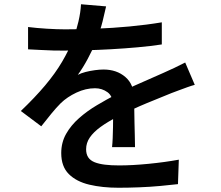

<svg xmlns="http://www.w3.org/2000/svg" viewBox="-20 -829 1040 903"><path d="M479 -799Q473 -771 462.5 -728.5Q452 -686 431 -633Q415 -594 392.5 -552Q370 -510 346 -477Q361 -485 382.5 -490.5Q404 -496 426.5 -499Q449 -502 467 -502Q529 -502 570 -466.5Q611 -431 611 -364Q611 -344 611.5 -315Q612 -286 612.5 -254Q613 -222 614 -191.5Q615 -161 615 -137H507Q509 -155 510 -179.5Q511 -204 511.5 -231.5Q512 -259 512 -284Q512 -309 512 -329Q512 -376 486 -395Q460 -414 427 -414Q383 -414 339.5 -393.5Q296 -373 266 -344Q244 -322 222 -295Q200 -268 174 -235L78 -307Q144 -370 192 -427Q240 -484 272 -538.5Q304 -593 324 -644Q339 -685 349 -728Q359 -771 361 -809ZM112 -702Q151 -697 200 -694Q249 -691 286 -691Q352 -691 430.5 -694Q509 -697 589 -704.5Q669 -712 741 -724V-620Q688 -612 627 -606.5Q566 -601 503.5 -597.5Q441 -594 383.5 -592.5Q326 -591 280 -591Q259 -591 230.5 -591.5Q202 -592 171 -594Q140 -596 112 -597ZM896 -430Q881 -426 861.5 -419Q842 -412 822 -404.5Q802 -397 786 -391Q736 -371 669.5 -343.5Q603 -316 533 -280Q486 -256 453 -232Q420 -208 402.5 -182.5Q385 -157 385 -127Q385 -104 395 -89Q405 -74 425 -66Q445 -58 474 -54.5Q503 -51 540 -51Q602 -51 678.5 -58.5Q755 -66 821 -78L817 37Q783 41 734.5 45.5Q686 50 634.5 52Q583 54 537 54Q461 54 400 39.5Q339 25 303.5 -10.5Q268 -46 268 -109Q268 -159 291 -199.5Q314 -240 352 -273.5Q390 -307 435.5 -334Q481 -361 525 -384Q572 -408 611 -425.5Q650 -443 683.5 -457.5Q717 -472 748 -486Q775 -498 800.5 -510Q826 -522 851 -535Z"/></svg>

Font: Noto Sans JP SemiBold
Style: Regular
Weight: 600
Designer: Ryoko NISHIZUKA  (kana, bopomofo & ideographs); Paul D. Hunt (Latin, Greek & Cyrillic); Sandoll Communications , Soo-you
Foundry: Adobe
Version: Version 2.004-H2;hotconv 1.0.118;makeotfexe 2.5.65603